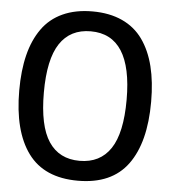

<svg xmlns="http://www.w3.org/2000/svg" viewBox="-52 -770 735 827"><g transform="rotate(5 315.0 -356.0)"><path d="M29.8 -356Q29.8 -442.4 46.4 -509Q63 -575.7 97.2 -623.8Q131.3 -671.9 186.3 -697Q241.2 -722.2 314.9 -722.2Q388.7 -722.2 443.6 -697Q498.5 -671.9 532.7 -623.8Q566.9 -575.7 583.5 -509Q600.1 -442.4 600.1 -356Q600.1 -180.2 530.5 -85.2Q460.9 9.8 314.9 9.8Q168.9 9.8 99.4 -85.2Q29.8 -180.2 29.8 -356ZM494.1 -356Q494.1 -636.2 314.9 -636.2Q226.6 -636.2 181.4 -568.1Q136.2 -500 136.2 -356Q136.2 -211.9 181.4 -144Q226.6 -76.2 314.9 -76.2Q403.3 -76.2 448.7 -144Q494.1 -211.9 494.1 -356Z"/></g></svg>

Font: Creato Display Medium
Style: Regular
Weight: 500
Version: Version 1.000